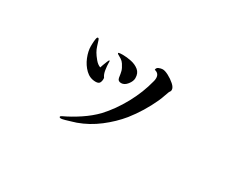

<svg xmlns="http://www.w3.org/2000/svg" viewBox="-77 -691 1155 960"><g transform="rotate(30 500.0 -211.0)"><path d="M406 -256Q406 -241 400.5 -232Q395 -223 378 -223Q345 -223 320.5 -246.5Q296 -270 282.5 -303.5Q269 -337 269 -366Q269 -370 269.5 -383Q270 -396 272 -408Q274 -420 279 -420Q283 -420 284.5 -416.5Q286 -413 287 -411Q292 -396 296.5 -381Q301 -366 309 -352Q317 -338 332 -320Q347 -302 363 -297Q364 -301 368.5 -313.5Q373 -326 378 -338Q383 -350 385 -350Q388 -350 388 -345Q388 -340 388 -338Q388 -322 391.5 -298.5Q395 -275 405 -262Q406 -260 406 -256ZM729 -378Q729 -371 726 -367.5Q723 -364 721 -359Q719 -354 717 -348Q715 -342 713 -337Q710 -328 706.5 -319Q703 -310 699 -301Q662 -220 608 -152Q568 -103 514.5 -62Q461 -21 400 1Q393 3 376 8.5Q359 14 342.5 18.5Q326 23 320 23Q318 23 314.5 22Q311 21 311 18Q311 15 314 13Q317 11 319 10Q362 -10 406.5 -39.5Q451 -69 484 -103Q534 -157 572.5 -227.5Q611 -298 629 -370Q632 -379 632 -390Q632 -417 605 -423Q605 -435 617 -440Q629 -445 639 -445Q652 -445 673 -434Q694 -423 711.5 -407.5Q729 -392 729 -378ZM542 -338Q542 -320 526.5 -300.5Q511 -281 492 -281Q473 -281 470 -299Q467 -322 463.5 -335Q460 -348 447 -368Q440 -379 429 -386Q418 -393 407 -399Q404 -402 404 -403Q404 -407 415.5 -407.5Q427 -408 430 -408Q453 -408 479 -402.5Q505 -397 523.5 -382Q542 -367 542 -338Z"/></g></svg>

Font: Kaisei HarunoUmi Medium
Style: Regular
Weight: 500
Designer: Font-Kai, 金井和夫
Foundry: KAZUO KANAI
Version: Version 5.003